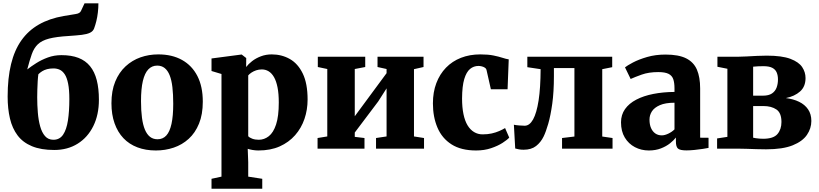

<svg xmlns="http://www.w3.org/2000/svg" viewBox="-20 -895 4933 1156"><path d="M306.5 8Q226.5 8 172 -14.8Q117.5 -37.5 85.8 -79.8Q54 -122 40 -181.2Q26 -240.5 26 -313.5Q26 -424.5 46.5 -508.8Q67 -593 108.8 -652Q150.5 -711 213.8 -747.2Q277 -783.5 363 -798.5Q411 -807 435.8 -810.5Q460.5 -814 467.5 -829L489 -875H572.5Q572.5 -847 569.2 -819.5Q566 -792 560 -767.8Q554 -743.5 546.5 -723.5Q540 -706.5 521.8 -697.8Q503.5 -689 472.5 -685.2Q441.5 -681.5 396 -678.5Q319 -674 275.2 -662.5Q231.5 -651 208 -628.5Q184.5 -606 171.5 -569.2Q158.5 -532.5 144 -477Q167 -495 198.5 -515Q230 -535 268.2 -549Q306.5 -563 350 -563Q410 -563 452.5 -546.5Q495 -530 522.2 -496.5Q549.5 -463 562.5 -412.5Q575.5 -362 575.5 -294.5Q575.5 -204 541.8 -135.8Q508 -67.5 447.5 -29.8Q387 8 306.5 8ZM301.5 -53.5Q339 -53.5 359.8 -84Q380.5 -114.5 389 -169.5Q397.5 -224.5 397.5 -298Q397.5 -355 390.2 -391.2Q383 -427.5 369.8 -447.5Q356.5 -467.5 339.5 -475.2Q322.5 -483 302 -483Q280 -483 263.2 -478.5Q246.5 -474 233.8 -466Q221 -458 211 -448Q208.5 -431.5 207 -406.5Q205.5 -381.5 204.8 -355.5Q204 -329.5 204 -309.5Q204 -262.5 207.8 -217Q211.5 -171.5 221.8 -134.5Q232 -97.5 251.2 -75.5Q270.5 -53.5 301.5 -53.5Z M651 -273.5Q651 -348.5 673.8 -403.8Q696.5 -459 736 -495.5Q775.5 -532 826 -549.8Q876.5 -567.5 933 -567.5Q1016 -567.5 1076 -534Q1136 -500.5 1168.5 -437.2Q1201 -374 1201 -283Q1201 -206 1178.2 -150.5Q1155.5 -95 1116.2 -59.2Q1077 -23.5 1026 -6.2Q975 11 918.5 11Q857 11 807.5 -7.8Q758 -26.5 723.2 -63Q688.5 -99.5 669.8 -152.5Q651 -205.5 651 -273.5ZM928.5 -56.5Q960.5 -56.5 981.2 -79Q1002 -101.5 1012.5 -149Q1023 -196.5 1023 -270.5Q1023 -327 1018 -370Q1013 -413 1001.5 -441.8Q990 -470.5 971.5 -485.2Q953 -500 926.5 -500Q895 -500 873.2 -477.5Q851.5 -455 840.2 -407.8Q829 -360.5 829 -286Q829 -229 834.8 -186Q840.5 -143 852.5 -114.5Q864.5 -86 883.2 -71.2Q902 -56.5 928.5 -56.5Z M1253.5 241.5V181.5L1313.5 168.5V-449.5L1253.5 -467.5V-543L1432.5 -566.5H1435.5L1462.5 -545.5L1462 -491.5Q1475.5 -509.5 1498 -527Q1520.5 -544.5 1550.8 -556Q1581 -567.5 1616 -567.5Q1676 -567.5 1725 -539.8Q1774 -512 1803 -452Q1832 -392 1832 -295.5Q1832 -234.5 1813.2 -179.2Q1794.5 -124 1756.8 -81Q1719 -38 1664 -13.5Q1609 11 1535.5 11Q1518 11 1499.8 7.8Q1481.5 4.5 1471.5 1L1474.5 81V168.5L1559 181.5V241.5ZM1538 -53.5Q1571 -53.5 1598.5 -75Q1626 -96.5 1642.2 -145.5Q1658.5 -194.5 1658.5 -278Q1658.5 -331 1651 -368.8Q1643.5 -406.5 1629.8 -430.5Q1616 -454.5 1597.2 -465.8Q1578.5 -477 1556.5 -477Q1538 -477 1522 -471.5Q1506 -466 1493.8 -457.8Q1481.5 -449.5 1474.5 -441V-75Q1481.5 -66.5 1498.5 -60Q1515.5 -53.5 1538 -53.5Z M1892 0V-64L1950.5 -73.5V-479.5L1893.5 -491.5V-553.5H2179V-491.5L2116 -479.5V-195L2168 -265.5L2307.5 -454.5V-479.5L2253 -491.5V-553.5H2530V-491.5L2472.5 -478.5V-73.5L2533 -64V0H2244V-64L2307.5 -73.5V-363L2257 -284L2116 -97V-71L2174.5 -64V0Z M2846.5 11Q2756 11 2698.5 -25.8Q2641 -62.5 2613.8 -126.8Q2586.5 -191 2586.5 -272.5Q2586.5 -340 2607 -394.2Q2627.5 -448.5 2665.2 -487.5Q2703 -526.5 2755.5 -547Q2808 -567.5 2872 -567.5Q2918.5 -567.5 2950.5 -561Q2982.5 -554.5 3004.8 -547.2Q3027 -540 3043 -537.5L3036 -357.5H2935.5L2909.5 -472.5Q2907.5 -482 2899.2 -487.5Q2891 -493 2880.2 -495.5Q2869.5 -498 2861 -498Q2832 -498 2810 -479.8Q2788 -461.5 2775.2 -419Q2762.5 -376.5 2762 -302Q2762 -248.5 2770.5 -207.8Q2779 -167 2795.2 -140.2Q2811.5 -113.5 2834.5 -99.8Q2857.5 -86 2885.5 -86Q2916 -86 2940.5 -91.5Q2965 -97 2985.2 -105.8Q3005.5 -114.5 3021 -124L3046 -66.5Q3034 -53 3005.8 -34.8Q2977.5 -16.5 2936.8 -2.8Q2896 11 2846.5 11Z M3132.5 6.5Q3117 6.5 3104.2 4.2Q3091.5 2 3082 -1L3074 -144Q3084.5 -141.5 3104.5 -139.8Q3124.5 -138 3139 -138Q3168.5 -138 3189.8 -176.2Q3211 -214.5 3222.8 -290.2Q3234.5 -366 3235 -478.5L3155 -490.5V-553.5H3666V-490.5L3606 -478.5V-73L3668 -64V0H3364V-64L3438.5 -73V-485H3315V-437Q3315 -341.5 3305 -270Q3295 -198.5 3280.8 -149.5Q3266.5 -100.5 3253 -73Q3236 -38 3207.5 -15.8Q3179 6.5 3132.5 6.5Z M3886.5 11Q3841 11 3802.8 -9Q3764.5 -29 3741.8 -66.8Q3719 -104.5 3719 -158.5Q3719 -204 3743.2 -238.2Q3767.5 -272.5 3811.2 -295.2Q3855 -318 3913.8 -329.5Q3972.5 -341 4041 -341.5V-363Q4041 -397 4033.5 -418.5Q4026 -440 4005 -450.5Q3984 -461 3943 -461Q3886 -461 3843.5 -445.8Q3801 -430.5 3777 -419.5L3743 -489.5Q3756.5 -500.5 3791 -518.8Q3825.5 -537 3876 -551.8Q3926.5 -566.5 3987 -566.5Q4065.5 -566.5 4111 -543.8Q4156.5 -521 4176 -475.8Q4195.5 -430.5 4195.5 -362.5V-66L4246 -65.5V-4.5Q4234.5 -2 4211.2 1.5Q4188 5 4161.2 7.8Q4134.5 10.5 4113 10.5Q4074.5 10.5 4062 -0.5Q4049.5 -11.5 4049.5 -43V-67Q4037 -50.5 4014.2 -32.2Q3991.5 -14 3959.2 -1.5Q3927 11 3886.5 11ZM3964.5 -80Q3982.5 -80 4004.2 -90.5Q4026 -101 4041 -116V-276.5Q3986.5 -276.5 3953.2 -262Q3920 -247.5 3905.2 -224.8Q3890.5 -202 3890.5 -175Q3890.5 -145 3899.8 -124Q3909 -103 3925.5 -91.5Q3942 -80 3964.5 -80Z M4592.5 4Q4564.5 4 4533.8 3Q4503 2 4474.2 1Q4445.5 0 4423.5 0H4297.5V-61.5L4359.5 -71V-481L4299.5 -493V-553.5H4427Q4445.5 -553.5 4475.5 -555.2Q4505.5 -557 4538.2 -558.5Q4571 -560 4596.5 -560Q4688 -560 4738.8 -540.8Q4789.5 -521.5 4809.8 -491Q4830 -460.5 4830 -425Q4830 -373.5 4797 -344.2Q4764 -315 4711.5 -304.5Q4756.5 -299 4791 -282.2Q4825.5 -265.5 4845.2 -236.8Q4865 -208 4865 -166.5Q4865 -122 4838.5 -83Q4812 -44 4752.5 -20Q4693 4 4592.5 4ZM4574.5 -59.5Q4637 -59.5 4661 -88Q4685 -116.5 4685 -160.5Q4685 -215 4654.8 -235.8Q4624.5 -256.5 4576.5 -256.5H4514.5V-66Q4520.5 -64.5 4530 -63Q4539.5 -61.5 4551.2 -60.5Q4563 -59.5 4574.5 -59.5ZM4514.5 -319H4573.5Q4608 -319 4627.8 -332.2Q4647.5 -345.5 4655.8 -367.8Q4664 -390 4664 -416.5Q4664 -441 4656.2 -459Q4648.5 -477 4629.5 -486.8Q4610.5 -496.5 4576.5 -496.5Q4560 -496.5 4544.5 -495.8Q4529 -495 4514.5 -493.5Z"/></svg>

Font: Merriweather 24pt Black
Style: Regular
Weight: 900
Designer: Eben Sorkin
Foundry: Eben Sorkin
Version: Version 2.100